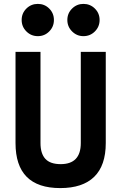

<svg xmlns="http://www.w3.org/2000/svg" viewBox="-20 -961 626 991"><path d="M290.9 9.8Q60.1 9.8 60.1 -222.7V-693.4H189V-222.7Q189 -168.5 214.1 -141.1Q239.3 -113.8 293.2 -113.8Q397 -113.8 397 -222.7V-693.4H525.9V-222.7Q525.9 -106.4 466.1 -48.3Q406.4 9.8 290.9 9.8ZM410.6 -774.4Q376.6 -774.4 352.1 -798.8Q327.6 -823.2 327.6 -857.9Q327.6 -892.6 352.1 -916.8Q376.6 -940.9 410.6 -940.9Q445.3 -940.9 469.7 -916.8Q494.1 -892.6 494.1 -857.9Q494.1 -823.2 469.8 -798.8Q445.5 -774.4 410.6 -774.4ZM175.3 -774.4Q140.6 -774.4 116.2 -798.8Q91.8 -823.2 91.8 -857.9Q91.8 -892.6 116.2 -916.8Q140.6 -940.9 175.3 -940.9Q210 -940.9 234.1 -916.8Q258.3 -892.6 258.3 -857.9Q258.3 -823.2 234.1 -798.8Q210 -774.4 175.3 -774.4Z"/></svg>

Font: Cascadia Mono
Style: Regular
Weight: 400
Monospace: yes
Designer: Aaron Bell
Foundry: Saja Typeworks
Version: Version 2102.003